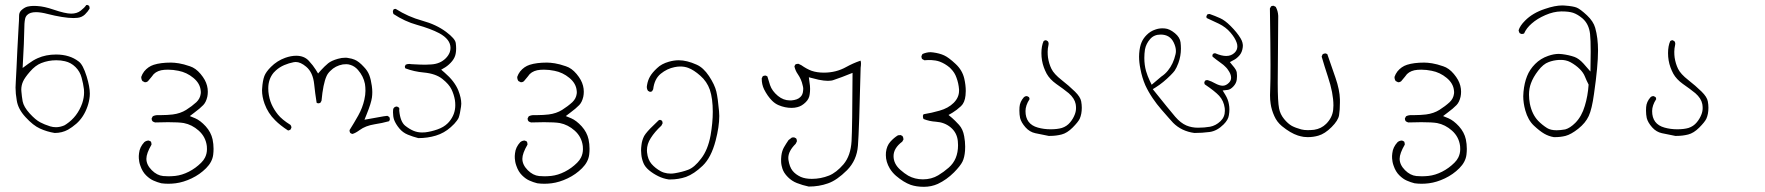

<svg xmlns="http://www.w3.org/2000/svg" viewBox="-20 -446 7040 766"><path d="M203.1 61.5Q191.4 61.5 180.2 58.1Q155.8 50.3 140.6 42Q121.6 32.2 98.1 6.3Q74.7 -19.5 70.3 -42Q66.9 -61.5 65.4 -80.6Q64.9 -84.5 64.9 -88.4Q64.9 -105 71.8 -120.6Q78.6 -136.2 99.6 -160.2Q121.1 -185.1 144.5 -194.3Q172.9 -205.6 204.6 -205.6Q223.1 -205.6 239.3 -201.7Q263.2 -196.3 281.2 -178.5Q299.3 -160.6 305.7 -135.7Q312 -112.8 314.9 -89.8Q315.4 -83.5 315.4 -76.7Q315.4 -56.6 308.1 -34.2Q289.1 19.5 244.6 49.3Q238.8 53.2 236.8 54.2Q219.7 61.5 203.1 61.5ZM193.4 -407.7Q156.7 -420.4 128.9 -421.9Q122.1 -422.4 118.4 -422.4Q114.7 -422.4 112.5 -422.4Q110.4 -422.4 107.2 -422.1Q104 -421.9 101.3 -421.6Q98.6 -421.4 96.7 -420.9Q91.8 -420.4 88.9 -419.4Q77.1 -416 65.4 -405.3Q56.2 -396.5 56.2 -384.3Q56.2 -365.7 54.2 -338.9Q51.3 -293.9 49.1 -244.6Q46.9 -195.3 45.9 -175.3Q43.9 -134.8 43 -119.9Q42 -105 42 -96.7Q42 -72.3 46.9 -44.9Q52.2 -10.7 82 21.5Q112.3 54.7 139.6 66.9Q167.5 79.6 198.2 84.5Q227.5 84.5 251.5 71.3Q267.1 62.5 284.7 47.4Q314.5 21 329.1 -21.5Q335.9 -41 337.9 -61.5Q338.4 -66.4 338.4 -72.3Q338.4 -99.6 325.7 -141.1Q311 -188.5 293.9 -200.7Q275.4 -214.8 254.4 -221.2Q231.4 -228.5 203.6 -228.5Q163.1 -228.5 130.4 -213.9Q111.8 -205.6 92.8 -191.4L70.3 -174.8Q76.7 -290.5 76.7 -322.8Q76.7 -355 80.1 -370.6Q82 -379.9 88.4 -386.2Q99.6 -397.5 123.5 -397.5Q142.6 -397.5 170.9 -390.1Q199.2 -382.8 226.6 -378.4Q253.9 -374 272.9 -374Q279.8 -374 288.3 -374.8Q296.9 -375.5 304.7 -378.9Q312.5 -382.3 318.8 -388.2Q331.5 -400.9 337.4 -411.6Q337.4 -411.6 337.4 -413.6Q337.4 -418.5 335.4 -422.9L328.6 -426.3Q324.7 -426.3 323.7 -425.3Q317.4 -415.5 302.2 -403.6Q287.1 -391.6 263.9 -391.6Q240.7 -391.6 193.4 -407.7Z M564 187.5Q564 166 584.5 130.9Q584.5 123.5 582 118.7L573.7 114.7Q563.5 114.7 555.7 121.1Q537.1 141.1 534.7 165.5Q533.7 171.9 533.7 176.3Q533.7 180.7 533.9 186Q534.2 191.4 535.6 199.5Q537.1 207.5 540 215.3Q547.9 238.8 562.7 253.4Q577.6 268.1 592.3 274.4Q607.4 281.2 623.5 285.2Q637.2 287.1 651.6 287.1Q666 287.1 680.7 285.2Q711.9 281.2 744.6 265.6Q777.3 250 802.2 225.1Q827.1 200.2 830.6 170.9Q832 159.2 832 147.9Q832 128.4 828.1 109.9Q821.8 81.5 800.8 58.1Q779.3 34.7 758.8 25.9L737.3 17.1L755.9 2.9Q777.3 -12.7 791 -26.9Q802.2 -38.6 807.1 -60.1Q809.1 -69.8 809.1 -80.1Q809.1 -104.5 796.9 -127Q790.5 -138.7 780.3 -150.9Q760.7 -174.3 737.8 -181.6Q712.4 -190.4 693.6 -193.4Q674.8 -196.3 662.1 -196.3Q620.6 -196.3 593.3 -187.5Q570.8 -180.2 555.2 -161.1Q547.4 -150.9 543.5 -139.2Q543.5 -139.2 543.5 -138.7Q543.5 -129.4 548.3 -122.6L558.1 -117.7Q564.9 -117.7 569.8 -121.6Q578.1 -130.9 584.7 -139.4Q591.3 -147.9 593.3 -150.4Q608.9 -165.5 635.7 -167.5Q643.1 -168 650.4 -168Q670.9 -168 691.9 -163.6Q725.1 -157.2 751.5 -135.3Q778.3 -113.3 780.8 -84Q781.2 -81.1 781.2 -79.6Q781.2 -78.1 781.2 -76.4Q781.2 -74.7 780.8 -71.8Q778.3 -52.7 763.7 -38.6Q745.6 -22 722.7 -7.6Q699.7 6.8 668.9 10.7Q646.5 13.2 625.5 13.2Q619.6 13.2 613.8 13.2Q612.3 13.2 610.4 13.2Q598.1 13.2 589.4 18.1L585 26.4Q585 26.9 585 27.8Q585 33.7 588.4 37.6Q593.3 41.5 599.1 42.5Q627.9 41.5 650.4 41.5Q693.4 41.5 713.4 44.9Q746.1 51.3 772.9 75.2Q800.8 100.1 805.2 137.2Q805.7 142.6 805.7 148.9Q805.7 167 797.9 182.6Q792.5 193.4 782.7 203.1Q760.7 225.1 733.4 239Q706.1 252.9 678.7 255.9Q664.1 257.3 652.3 257.3Q640.6 257.3 630.9 256.3Q606.4 253.9 585.4 232.9Q564 211.4 564 187.5Z M1535.2 28.8Q1535.2 23.4 1532.7 20.5L1525.4 16.1Q1510.7 17.6 1494.9 20.8Q1479 23.9 1434.1 31.7L1442.9 9.8Q1460.9 -34.7 1463.9 -57.1Q1465.3 -67.4 1465.3 -78.9Q1465.3 -90.3 1463.4 -103.5Q1460 -128.4 1453.4 -146Q1446.8 -163.6 1431.6 -179.2Q1411.6 -201.2 1394.5 -208Q1384.3 -212.4 1370.1 -214.4Q1363.8 -215.8 1358.9 -215.8Q1342.8 -215.8 1328.1 -211.4Q1302.2 -204.1 1289.1 -193.4Q1274.9 -181.6 1260.7 -166L1249 -152.8L1239.7 -168Q1229.5 -184.6 1211.9 -203.6Q1193.4 -223.6 1161.6 -223.6Q1141.1 -223.6 1117.7 -215.3Q1085.4 -203.6 1061 -179.2Q1041 -159.2 1034.7 -142.6Q1027.8 -124 1025.9 -93.8Q1025.4 -89.8 1025.4 -85.9Q1025.4 -60.1 1035.6 -31.7Q1049.3 5.9 1077.6 33.7Q1097.7 54.2 1129.4 74.7Q1134.3 73.7 1138.7 71.3L1142.6 63.5Q1142.6 63 1142.6 62.5Q1142.6 56.6 1138.7 52.2Q1105 31.2 1088.9 11.2Q1072.8 -8.8 1063.2 -30.5Q1053.7 -52.2 1050.8 -80.1Q1050.3 -87.4 1050.3 -93.8Q1050.3 -130.4 1071.8 -156.2Q1076.2 -161.1 1080.6 -165Q1095.2 -178.2 1114 -186.3Q1132.8 -194.3 1151.4 -197.8Q1155.3 -198.7 1159.7 -198.7Q1179.2 -198.7 1201.7 -179.7Q1228.5 -157.2 1233.4 -110.4Q1237.3 -72.8 1243.2 -36.1L1248.5 -33.7Q1254.4 -33.7 1258.3 -36.1L1262.7 -43.9Q1269 -111.8 1282.7 -142.1Q1287.6 -153.3 1297.9 -163.1Q1317.9 -183.6 1347.7 -189Q1354 -189.9 1361.8 -189.9Q1369.6 -189.9 1378.4 -187Q1395.5 -181.6 1408.2 -167Q1430.2 -141.6 1436 -111.3Q1438 -99.1 1438 -83.5Q1438 -67.9 1433.6 -48.3Q1426.3 -15.6 1409.2 14.9Q1392.1 45.4 1374.5 73.2Q1374.5 80.6 1377.4 84.5Q1381.3 87.4 1386.2 88.4Q1398.4 85 1415 72.8Q1438 55.7 1474.6 49.8Q1503.9 45.4 1532.2 37.6L1535.2 31.7Q1535.2 30.3 1535.2 28.8Z M1547.9 2.4Q1547.9 18.6 1552.2 31.7Q1558.6 48.8 1573.2 66.4Q1586.9 83 1607.2 91.3Q1627.4 99.6 1648.9 105Q1686 105 1719 95Q1752 85 1778.3 61.5Q1794.4 47.4 1802.2 36.1Q1807.6 28.8 1809.6 24.4Q1815.4 8.3 1819.3 -20.5Q1820.3 -25.9 1820.3 -32.2Q1820.3 -55.2 1808.6 -85Q1793.5 -122.1 1753.9 -156.2L1740.2 -168L1755.9 -177.2Q1771.5 -187 1784.2 -202.6Q1795.9 -217.3 1798.3 -233.9Q1799.8 -242.7 1799.8 -252.7Q1799.8 -262.7 1798.3 -273.9Q1796.4 -291.5 1759.8 -318.8Q1720.7 -348.1 1664.6 -363.5Q1608.4 -378.9 1558.6 -410.6Q1553.7 -410.6 1550.3 -408.7Q1547.4 -401.9 1547.4 -401.9Q1547.4 -395.5 1549.8 -390.1Q1594.7 -360.4 1644 -346.7Q1698.2 -331.5 1732.4 -313.5Q1777.3 -289.1 1777.3 -254.9Q1777.3 -246.1 1774.4 -237.8Q1769.5 -224.6 1758.3 -213.4Q1736.3 -191.4 1701.2 -189Q1688.5 -188 1679 -188Q1669.4 -188 1658 -188.2Q1646.5 -188.5 1622.6 -189.9Q1616.7 -190.9 1612.8 -190.9Q1605 -190.9 1598.6 -188L1595.2 -181.2Q1595.2 -176.3 1597.2 -173.3Q1631.8 -160.2 1670.9 -156.7Q1718.3 -152.3 1745.1 -130.9Q1771.5 -109.9 1781.2 -89.6Q1791 -69.3 1794.9 -46.9Q1796.4 -37.1 1796.4 -25.9Q1796.4 10.3 1772 39.6L1766.1 45.9Q1750.5 61.5 1725.3 70.3Q1700.2 79.1 1676.3 82Q1669.4 82.5 1663.6 82.5Q1645.5 82.5 1629.4 75.7Q1613.3 68.8 1596.7 55.7Q1577.1 40 1572.8 -4.4V-6.3Q1573.2 -9.8 1573.2 -11.2Q1573.2 -14.6 1571.8 -16.6L1564 -21Q1556.6 -21 1552.2 -16.6Q1548.8 -13.7 1548.3 -8.1Q1547.9 -2.4 1547.9 2.4Z M2064 187.5Q2064 166 2084.5 130.9Q2084.5 123.5 2082 118.7L2073.7 114.7Q2063.5 114.7 2055.7 121.1Q2037.1 141.1 2034.7 165.5Q2033.7 171.9 2033.7 176.3Q2033.7 180.7 2033.9 186Q2034.2 191.4 2035.6 199.5Q2037.1 207.5 2040 215.3Q2047.9 238.8 2062.7 253.4Q2077.6 268.1 2092.3 274.4Q2107.4 281.2 2123.5 285.2Q2137.2 287.1 2151.6 287.1Q2166 287.1 2180.7 285.2Q2211.9 281.2 2244.6 265.6Q2277.3 250 2302.2 225.1Q2327.1 200.2 2330.6 170.9Q2332 159.2 2332 147.9Q2332 128.4 2328.1 109.9Q2321.8 81.5 2300.8 58.1Q2279.3 34.7 2258.8 25.9L2237.3 17.1L2255.9 2.9Q2277.3 -12.7 2291 -26.9Q2302.2 -38.6 2307.1 -60.1Q2309.1 -69.8 2309.1 -80.1Q2309.1 -104.5 2296.9 -127Q2290.5 -138.7 2280.3 -150.9Q2260.7 -174.3 2237.8 -181.6Q2212.4 -190.4 2193.6 -193.4Q2174.8 -196.3 2162.1 -196.3Q2120.6 -196.3 2093.3 -187.5Q2070.8 -180.2 2055.2 -161.1Q2047.4 -150.9 2043.5 -139.2Q2043.5 -139.2 2043.5 -138.7Q2043.5 -129.4 2048.3 -122.6L2058.1 -117.7Q2064.9 -117.7 2069.8 -121.6Q2078.1 -130.9 2084.7 -139.4Q2091.3 -147.9 2093.3 -150.4Q2108.9 -165.5 2135.7 -167.5Q2143.1 -168 2150.4 -168Q2170.9 -168 2191.9 -163.6Q2225.1 -157.2 2251.5 -135.3Q2278.3 -113.3 2280.8 -84Q2281.2 -81.1 2281.2 -79.6Q2281.2 -78.1 2281.2 -76.4Q2281.2 -74.7 2280.8 -71.8Q2278.3 -52.7 2263.7 -38.6Q2245.6 -22 2222.7 -7.6Q2199.7 6.8 2168.9 10.7Q2146.5 13.2 2125.5 13.2Q2119.6 13.2 2113.8 13.2Q2112.3 13.2 2110.4 13.2Q2098.1 13.2 2089.4 18.1L2085 26.4Q2085 26.9 2085 27.8Q2085 33.7 2088.4 37.6Q2093.3 41.5 2099.1 42.5Q2127.9 41.5 2150.4 41.5Q2193.4 41.5 2213.4 44.9Q2246.1 51.3 2272.9 75.2Q2300.8 100.1 2305.2 137.2Q2305.7 142.6 2305.7 148.9Q2305.7 167 2297.9 182.6Q2292.5 193.4 2282.7 203.1Q2260.7 225.1 2233.4 239Q2206.1 252.9 2178.7 255.9Q2164.1 257.3 2152.3 257.3Q2140.6 257.3 2130.9 256.3Q2106.4 253.9 2085.4 232.9Q2064 211.4 2064 187.5Z M2612.8 32.2Q2608.4 32.2 2605 36.6L2603.5 38.1Q2569.3 69.8 2555.7 87.9Q2551.8 93.3 2549.8 96.7Q2541 114.3 2539.1 133.3Q2537.6 144.5 2537.6 153.8Q2537.6 163.1 2538.6 170.4Q2540 187 2546.9 204.1Q2553.2 219.7 2569.3 233.2Q2585.4 246.6 2606 256.8Q2625.5 266.6 2648.4 270Q2650.9 270 2653.3 270Q2687 270 2716.8 259.8Q2749 248 2783.2 215.3Q2817.4 182.6 2835 115.2Q2849.6 59.6 2849.6 16.6Q2849.6 6.3 2848.6 -2.9Q2844.2 -53.7 2837.9 -80.8Q2831.5 -107.9 2808.6 -142.6Q2786.1 -176.3 2759.3 -188Q2720.2 -205.6 2688 -205.6Q2668.9 -205.6 2648.4 -199.7Q2619.1 -191.4 2601.6 -174.3Q2582.5 -156.7 2573.5 -141.1Q2564.5 -125.5 2561.5 -106.9Q2560.5 -103 2560.5 -99.6Q2560.5 -90.3 2565.4 -83.5L2572.8 -79.6Q2578.1 -79.6 2581.5 -82L2585.9 -89.8Q2590.8 -131.3 2616.2 -151.9Q2641.6 -172.4 2671.4 -178.2Q2683.1 -180.7 2694.3 -180.7Q2710.9 -180.7 2725.6 -175.3Q2748 -167 2773.9 -144Q2800.3 -121.1 2812 -87.9Q2823.7 -52.7 2823.7 0Q2823.7 43.5 2814.9 94.2Q2804.2 151.9 2777.3 186.5Q2750.5 222.2 2725.1 231.4Q2701.7 240.2 2672.4 245.1Q2663.6 246.6 2656.2 246.6Q2648.9 246.6 2642.1 245.6Q2628.4 243.7 2616.2 237.3Q2594.2 225.1 2579.3 208Q2564.5 190.9 2561.5 162.1Q2561 157.7 2561 153.8Q2561 128.4 2576.2 105Q2591.8 80.1 2618.7 55.2L2623.5 45.9Q2623.5 40.5 2621.1 35.6L2613.8 32.2Q2613.3 32.2 2612.8 32.2Z M3413.6 -175.8Q3415 -185.5 3415 -192.9Q3415 -200.2 3413.1 -204.1Q3412.1 -203.6 3410.6 -203.1Q3383.3 -193.8 3356 -178.7Q3315.9 -156.2 3267.1 -156.2Q3239.3 -156.2 3217.8 -163.6Q3198.2 -170.9 3176.8 -186L3165.5 -191.4Q3164.6 -191.4 3163.6 -191.4Q3157.7 -191.4 3152.8 -188.5L3149.4 -181.2Q3153.3 -163.6 3163.1 -149.9Q3177.2 -129.4 3182.1 -106.4Q3184.6 -97.7 3184.6 -92.3Q3184.6 -86.9 3184.1 -84.5Q3183.1 -68.4 3173.3 -59.1Q3162.1 -47.4 3137.2 -45.4Q3134.3 -45.4 3131.3 -45.4Q3105.5 -45.4 3083.5 -63.5Q3060.1 -83 3052.2 -106.4Q3046.9 -123.5 3041.5 -141.1L3035.2 -144.5Q3034.2 -144.5 3033.2 -144.5Q3027.3 -144.5 3022.9 -141.6L3019 -133.3Q3019 -132.8 3019 -132.3Q3019 -108.9 3028.3 -89.8Q3042 -62.5 3060.1 -44.4Q3072.3 -32.2 3086.4 -26.4Q3111.8 -15.6 3138.2 -15.6Q3150.4 -15.6 3161.6 -18.6Q3179.2 -22.9 3194.8 -38.6Q3208.5 -52.2 3210.4 -70.3Q3211.9 -80.1 3211.9 -91.8Q3211.9 -103.5 3209.5 -118.2L3207 -137.7Q3236.8 -129.9 3246.1 -127.9Q3268.1 -123.5 3282.7 -123.5Q3297.4 -123.5 3306.2 -127Q3334.5 -136.2 3381.3 -155.3Q3380.4 63 3377.4 116.7Q3374 175.3 3345.2 209.5Q3316.4 242.7 3287.6 254.4Q3254.4 267.6 3218.8 267.6Q3192.9 267.6 3174.8 259.8Q3153.8 250 3142.1 235.4Q3129.9 220.2 3125.5 191.9Q3125 188 3125 184.1Q3125 156.7 3154.3 127.9L3159.2 118.2Q3159.2 117.2 3159.2 116.2Q3159.2 110.4 3156.2 106L3148.4 102.1L3139.6 102.5L3126 112.8Q3116.2 127 3107.9 141.4Q3099.6 155.8 3097.2 175.8Q3096.2 183.1 3096.2 188.5Q3096.2 193.8 3096.4 200.7Q3096.7 207.5 3098.4 215.3Q3100.1 223.1 3101.6 227.1Q3103 231 3104.7 234.9Q3106.4 238.8 3108.9 242.7Q3114.7 252 3123.5 260.7Q3139.2 276.4 3159.2 284.2Q3181.6 293 3206.5 298.3Q3247.6 298.3 3283.2 285.6Q3318.8 273.4 3359.4 232.9Q3398.4 193.4 3402.8 135.3Q3407.7 72.8 3413.6 -175.8Z M3721.7 287.6Q3756.8 271 3786.1 241.7Q3811.5 215.8 3819.8 199Q3828.1 182.1 3830.1 155.3Q3830.6 147 3830.6 138.7Q3830.6 118.7 3826.7 97.7Q3821.8 69.3 3806.2 52.2Q3788.6 33.2 3778.8 24.9L3764.2 12.7L3780.3 3.4Q3795.9 -5.9 3814 -22.5Q3829.1 -36.6 3832 -65.4Q3833 -74.2 3833 -83Q3833 -106.4 3827.1 -132.3Q3819.3 -166 3792.5 -190.9Q3764.2 -217.3 3746.6 -225.1Q3728.5 -233.4 3703.1 -236.8Q3698.2 -237.8 3692.9 -237.8Q3676.8 -237.8 3660.2 -230.5L3656.2 -222.2Q3656.2 -220.7 3656.2 -219.5Q3656.2 -218.3 3656.7 -216.8Q3656.7 -213.4 3659.2 -210.4L3668 -205.6Q3678.2 -206.5 3683.8 -206.5Q3689.5 -206.5 3696 -206.3Q3702.6 -206.1 3711.9 -204.6Q3721.2 -203.1 3729 -200.2Q3750 -192.4 3768.6 -176.8L3773.9 -171.4Q3789.1 -156.2 3795.9 -136.2Q3804.2 -114.3 3806.2 -89.4Q3806.2 -86.9 3806.2 -84Q3806.2 -57.1 3784.7 -35.6Q3763.2 -14.2 3728 -4.4Q3697.8 4.4 3664.6 9.8L3662.1 15.1Q3662.1 16.6 3662.1 17.3Q3662.1 18.1 3662.1 18.8Q3662.1 19.5 3662.4 21Q3662.6 22.5 3662.6 23.9Q3663.6 26.4 3664.6 28.8Q3688 38.1 3713.9 39.6Q3748.5 42 3772.5 62Q3797.9 83 3801.3 116.7Q3802.2 125 3802.2 133.3Q3802.2 190.4 3765.1 222.7Q3745.1 240.2 3723.1 253.4Q3696.3 269.5 3662.1 269.5Q3629.9 269.5 3603.5 254.9Q3588.4 246.1 3571.8 231.4Q3544.9 207.5 3544.9 176.8Q3544.9 145 3579.6 119.1L3584.5 110.4Q3584.5 103 3580.6 96.7L3573.2 92.8L3562.5 93.8Q3546.4 103.5 3532 119.6Q3517.6 135.7 3514.6 161.6Q3514.2 167.5 3514.2 172.9Q3514.2 199.7 3529.8 226.1Q3540 242.7 3554.7 255.4Q3585 281.2 3613.3 291.5Q3636.2 299.3 3666 299.3Q3695.8 299.3 3721.7 287.6Z M4120.6 63Q4071.3 49.3 4071.3 -2.9Q4071.3 -25.4 4087.4 -50.3Q4087.4 -55.2 4085 -58.6L4077.6 -62.5Q4076.7 -62.5 4074.7 -62.5Q4069.8 -62.5 4064.9 -58.1Q4048.8 -40 4047.4 -18.6Q4046.9 -11.7 4046.9 -4.9Q4046.9 11.2 4049.8 24.9Q4054.2 42.5 4071.3 62Q4087.9 80.6 4110.4 85.4Q4136.7 90.3 4163.6 96.2Q4166.5 96.2 4169.4 96.2Q4192.9 96.2 4215.1 90.6Q4237.3 85 4259.3 63Q4281.2 41 4287.6 27.8Q4295.9 9.3 4295.9 -16.1Q4295.9 -28.3 4293.5 -41.5Q4290.5 -59.1 4268.6 -80.6Q4244.1 -104.5 4215.8 -126.5Q4184.6 -150.9 4174.8 -171.4Q4165 -191.4 4161.1 -216.3Q4159.7 -226.6 4159.7 -239.3Q4159.7 -252 4163.1 -267.1Q4163.6 -270 4163.6 -272Q4163.6 -273.9 4163.1 -275.4Q4162.6 -278.3 4160.6 -281.2L4153.3 -285.6Q4147.9 -285.6 4143.6 -282.2Q4134.8 -262.7 4134.8 -233.9Q4134.8 -204.1 4144.5 -177.2Q4148.9 -165 4155.8 -151.9Q4168.5 -129.4 4193.8 -111.3Q4222.7 -91.3 4243.7 -74.2Q4267.1 -53.7 4271.5 -30.8Q4272.9 -22.5 4272.9 -15.1Q4272.9 -2 4268.1 10.3Q4261.7 27.3 4249.5 42Q4236.3 58.1 4216.3 64.5Q4198.2 69.8 4171.4 69.8Q4144.5 69.8 4120.6 63Z M4882.8 13.2Q4884.8 1.5 4884.8 -9.5Q4884.8 -20.5 4882.8 -30.3Q4879.9 -48.8 4868.7 -67.4L4857.9 -85L4878.4 -87.4Q4889.2 -88.9 4900.6 -101.1Q4912.1 -113.3 4914.1 -127.9Q4915 -136.2 4915 -139.9Q4915 -143.6 4915 -145.5Q4915 -150.9 4914.1 -157.2Q4912.6 -168 4897 -185.5L4886.7 -198.2Q4903.8 -207.5 4906.5 -209Q4909.2 -210.4 4911.6 -212.4Q4919.4 -218.3 4925.8 -226.1Q4935.5 -237.8 4938 -256.8Q4938.5 -259.8 4938.5 -264.2Q4938.5 -268.6 4936.8 -276.1Q4935.1 -283.7 4929.2 -293.5Q4915.5 -316.4 4889.6 -342.3Q4866.7 -365.2 4847.7 -373.5Q4827.1 -382.8 4806.2 -390.1Q4805.7 -390.1 4805.2 -390.1Q4800.3 -390.1 4796.4 -388.2L4793 -380.9Q4793 -380.4 4793 -379.6Q4793 -378.9 4793 -377.9Q4793.5 -376 4794.4 -374Q4819.3 -362.8 4842.3 -351.6Q4870.6 -337.9 4889.2 -315.9Q4907.2 -294.9 4913.6 -276.4Q4916.5 -268.6 4916.5 -261.2Q4916.5 -246.6 4906.2 -236.3Q4892.6 -222.7 4872.1 -222.7Q4853.5 -222.7 4828.6 -233.4Q4827.6 -233.4 4826.9 -233.4Q4826.2 -233.4 4825.4 -233.4Q4824.7 -233.4 4823.7 -232.9Q4821.8 -232.4 4819.8 -231.4L4816.9 -226.6L4817.4 -220.2Q4833.5 -207 4845 -199Q4856.4 -190.9 4860.6 -187.3Q4864.7 -183.6 4867.7 -180.7Q4870.6 -177.7 4872.6 -175.8Q4874.5 -173.8 4876.2 -171.6Q4877.9 -169.4 4879.4 -167Q4891.6 -150.4 4891.6 -135.7Q4891.6 -124.5 4882.8 -115.7Q4871.1 -104 4858.2 -104Q4845.2 -104 4827.1 -113.8Q4813.5 -121.6 4799.3 -126Q4797.9 -126.5 4795.9 -126.5Q4791.5 -126.5 4787.6 -124Q4784.7 -117.7 4784.7 -117.7Q4784.7 -112.3 4786.6 -109.4Q4827.1 -82 4843.8 -64Q4862.3 -43.9 4866.2 -14.6Q4866.7 -8.8 4866.7 -3.9Q4866.7 21 4849.1 37.6Q4830.6 55.2 4807.6 59.6Q4784.7 63.5 4759.5 63.5Q4734.4 63.5 4713.4 54.7Q4690.4 44.9 4668.7 19.8Q4647 -5.4 4579.1 -90.3L4591.8 -98.1Q4620.6 -116.2 4649.9 -145.5Q4661.6 -157.2 4666.5 -164.1Q4673.8 -174.8 4681.2 -194.3Q4691.4 -222.7 4691.4 -252Q4691.4 -263.7 4689.9 -276.9Q4687.5 -296.9 4667.5 -313.5Q4646 -331.1 4627.4 -332.5Q4622.6 -333 4617.7 -333Q4603 -333 4589.4 -328.1Q4569.8 -321.8 4554.7 -306.6Q4541.5 -293.5 4534.7 -277.8Q4526.9 -260.3 4524.9 -232.9Q4524.4 -227.1 4524.4 -220.2Q4524.4 -197.3 4529.8 -170.9Q4536.1 -136.7 4549.3 -106Q4561.5 -79.6 4578.4 -54.7Q4595.2 -29.8 4613.5 -9Q4631.8 11.7 4643.1 24.9Q4656.2 40 4660.2 43.9Q4693.8 77.6 4745.1 84.5Q4775.9 84.5 4805.7 80.6Q4835.4 76.7 4861.8 50.3Q4880.4 31.7 4882.8 13.2ZM4613.3 -140.6 4613.8 -141.1ZM4545.4 -214.8Q4545.4 -231.9 4547.9 -248.5Q4552.2 -271.5 4568.4 -290Q4584 -308.1 4610.4 -308.1Q4647.5 -308.1 4662.6 -276.4Q4671.4 -258.3 4671.4 -242.2Q4671.4 -235.8 4669.9 -229.5Q4661.1 -190.9 4639.6 -164.6Q4628.4 -150.4 4613.3 -140.6L4574.7 -107.9L4567.4 -123Q4558.1 -142.6 4552.2 -162.6Q4545.4 -187 4545.4 -214.8Z M5046.4 -412.1Q5048.8 -252.4 5048.8 -187Q5048.8 -121.6 5047.9 -103.5Q5046.9 -85.4 5046.9 -66.4Q5046.9 -47.4 5049.3 -32.2Q5052.7 -7.8 5064 17.1Q5074.2 40.5 5094.2 57.1Q5128.4 85 5158.2 94.7Q5169.4 98.1 5181.2 100.1Q5189.5 101.1 5197.3 101.1Q5219.7 101.1 5239.7 95.2Q5265.6 87.9 5292.5 61Q5318.8 34.7 5322.3 13.7Q5325.7 -7.3 5325.7 -36.1Q5325.7 -43 5325.7 -49.8Q5324.7 -87.4 5308.3 -135Q5292 -182.6 5275.4 -230L5269 -232.9Q5262.2 -232.9 5257.3 -230Q5254.4 -225.1 5252.9 -220.2Q5264.2 -181.2 5277.8 -140.1Q5299.8 -74.2 5299.8 -25.4Q5299.8 -16.1 5298.8 -7.8Q5295.4 23.4 5271 47.9Q5251.5 67.4 5222.7 71.8Q5210 73.2 5196.5 73.2Q5183.1 73.2 5171.4 70.3Q5148.4 64 5133.8 56.2Q5118.2 47.4 5103 28.8Q5087.4 9.8 5083 -13.2Q5077.6 -40 5077.6 -115.5Q5077.6 -190.9 5079.6 -382.8Q5078.6 -402.3 5069.8 -418.5L5061.5 -422.9Q5060.5 -422.9 5059.6 -422.9Q5054.2 -422.9 5050.8 -420.4Z M5564 187.5Q5564 166 5584.5 130.9Q5584.5 123.5 5582 118.7L5573.7 114.7Q5563.5 114.7 5555.7 121.1Q5537.1 141.1 5534.7 165.5Q5533.7 171.9 5533.7 176.3Q5533.7 180.7 5533.9 186Q5534.2 191.4 5535.6 199.5Q5537.1 207.5 5540 215.3Q5547.9 238.8 5562.7 253.4Q5577.6 268.1 5592.3 274.4Q5607.4 281.2 5623.5 285.2Q5637.2 287.1 5651.6 287.1Q5666 287.1 5680.7 285.2Q5711.9 281.2 5744.6 265.6Q5777.3 250 5802.2 225.1Q5827.1 200.2 5830.6 170.9Q5832 159.2 5832 147.9Q5832 128.4 5828.1 109.9Q5821.8 81.5 5800.8 58.1Q5779.3 34.7 5758.8 25.9L5737.3 17.1L5755.9 2.9Q5777.3 -12.7 5791 -26.9Q5802.2 -38.6 5807.1 -60.1Q5809.1 -69.8 5809.1 -80.1Q5809.1 -104.5 5796.9 -127Q5790.5 -138.7 5780.3 -150.9Q5760.7 -174.3 5737.8 -181.6Q5712.4 -190.4 5693.6 -193.4Q5674.8 -196.3 5662.1 -196.3Q5620.6 -196.3 5593.3 -187.5Q5570.8 -180.2 5555.2 -161.1Q5547.4 -150.9 5543.5 -139.2Q5543.5 -139.2 5543.5 -138.7Q5543.5 -129.4 5548.3 -122.6L5558.1 -117.7Q5564.9 -117.7 5569.8 -121.6Q5578.1 -130.9 5584.7 -139.4Q5591.3 -147.9 5593.3 -150.4Q5608.9 -165.5 5635.7 -167.5Q5643.1 -168 5650.4 -168Q5670.9 -168 5691.9 -163.6Q5725.1 -157.2 5751.5 -135.3Q5778.3 -113.3 5780.8 -84Q5781.2 -81.1 5781.2 -79.6Q5781.2 -78.1 5781.2 -76.4Q5781.2 -74.7 5780.8 -71.8Q5778.3 -52.7 5763.7 -38.6Q5745.6 -22 5722.7 -7.6Q5699.7 6.8 5668.9 10.7Q5646.5 13.2 5625.5 13.2Q5619.6 13.2 5613.8 13.2Q5612.3 13.2 5610.4 13.2Q5598.1 13.2 5589.4 18.1L5585 26.4Q5585 26.9 5585 27.8Q5585 33.7 5588.4 37.6Q5593.3 41.5 5599.1 42.5Q5627.9 41.5 5650.4 41.5Q5693.4 41.5 5713.4 44.9Q5746.1 51.3 5772.9 75.2Q5800.8 100.1 5805.2 137.2Q5805.7 142.6 5805.7 148.9Q5805.7 167 5797.9 182.6Q5792.5 193.4 5782.7 203.1Q5760.7 225.1 5733.4 239Q5706.1 252.9 5678.7 255.9Q5664.1 257.3 5652.3 257.3Q5640.6 257.3 5630.9 256.3Q5606.4 253.9 5585.4 232.9Q5564 211.4 5564 187.5Z M6190.4 73.7Q6166.5 73.7 6152.3 64.9Q6132.3 52.2 6116.7 36.1Q6092.3 10.7 6083.5 -32.2Q6080.1 -50.8 6080.1 -68.4Q6080.1 -92.8 6087.9 -113.8Q6096.7 -138.2 6116.7 -164.1Q6137.2 -190.9 6158.2 -198.2Q6176.8 -205.6 6200.2 -207Q6203.6 -207 6209.7 -207Q6215.8 -207 6225.8 -205.1Q6235.8 -203.1 6245.6 -197.8Q6267.1 -186 6282.7 -170.4Q6296.9 -156.2 6303 -140.9Q6309.1 -125.5 6317.9 -108.4Q6314.9 -63 6302.7 -23.4Q6290.5 18.1 6265.1 43.9Q6244.1 64.9 6224.6 70.3Q6205.1 73.7 6190.4 73.7ZM6212.4 -400.4Q6238.8 -400.4 6255.9 -395Q6274.4 -388.7 6293.5 -372.6Q6319.3 -350.1 6323.7 -310.1Q6326.2 -286.6 6326.2 -239.7Q6326.2 -219.7 6325.2 -160.6Q6300.3 -189.5 6297.9 -191.9Q6279.3 -212.4 6261.7 -218.8Q6239.7 -226.6 6212.4 -230Q6206.1 -231 6199.2 -231Q6179.2 -231 6156.7 -223.1Q6126.5 -212.9 6104.5 -190.7Q6082.5 -168.5 6072.3 -142.1Q6061.5 -115.2 6058.1 -79.6Q6057.1 -71.3 6057.1 -62Q6057.1 -35.2 6065.4 -5.4Q6076.2 33.2 6099.6 55.2Q6123 77.1 6140.9 87.4Q6158.7 97.7 6179.2 101.1Q6182.1 101.1 6184.6 101.1Q6205.6 101.1 6225.6 96.2Q6248 90.3 6276.9 67.4Q6305.7 44.4 6318.4 16.8Q6331.1 -10.7 6339.4 -71.3Q6355.5 -182.6 6355.5 -244.6Q6355.5 -294.9 6344.2 -335Q6336.9 -360.8 6311.5 -384.8Q6284.7 -409.7 6270.8 -415.5Q6256.8 -421.4 6222.7 -423.8Q6218.3 -424.3 6213.9 -424.3Q6183.6 -424.3 6144 -410.6Q6094.7 -394.5 6064.5 -363.8Q6043.9 -343.3 6038.6 -325.2Q6039.6 -319.3 6042.5 -314L6049.3 -310.5Q6050.8 -310.5 6052.2 -310.5Q6056.6 -310.5 6060.5 -312.5Q6069.8 -334 6090.8 -352.1Q6112.8 -371.6 6145.3 -385.7Q6177.7 -399.9 6208 -400.4Q6210 -400.4 6212.4 -400.4Z M6620.6 63Q6571.3 49.3 6571.3 -2.9Q6571.3 -25.4 6587.4 -50.3Q6587.4 -55.2 6585 -58.6L6577.6 -62.5Q6576.7 -62.5 6574.7 -62.5Q6569.8 -62.5 6564.9 -58.1Q6548.8 -40 6547.4 -18.6Q6546.9 -11.7 6546.9 -4.9Q6546.9 11.2 6549.8 24.9Q6554.2 42.5 6571.3 62Q6587.9 80.6 6610.4 85.4Q6636.7 90.3 6663.6 96.2Q6666.5 96.2 6669.4 96.2Q6692.9 96.2 6715.1 90.6Q6737.3 85 6759.3 63Q6781.2 41 6787.6 27.8Q6795.9 9.3 6795.9 -16.1Q6795.9 -28.3 6793.5 -41.5Q6790.5 -59.1 6768.6 -80.6Q6744.1 -104.5 6715.8 -126.5Q6684.6 -150.9 6674.8 -171.4Q6665 -191.4 6661.1 -216.3Q6659.7 -226.6 6659.7 -239.3Q6659.7 -252 6663.1 -267.1Q6663.6 -270 6663.6 -272Q6663.6 -273.9 6663.1 -275.4Q6662.6 -278.3 6660.6 -281.2L6653.3 -285.6Q6647.9 -285.6 6643.6 -282.2Q6634.8 -262.7 6634.8 -233.9Q6634.8 -204.1 6644.5 -177.2Q6648.9 -165 6655.8 -151.9Q6668.5 -129.4 6693.8 -111.3Q6722.7 -91.3 6743.7 -74.2Q6767.1 -53.7 6771.5 -30.8Q6772.9 -22.5 6772.9 -15.1Q6772.9 -2 6768.1 10.3Q6761.7 27.3 6749.5 42Q6736.3 58.1 6716.3 64.5Q6698.2 69.8 6671.4 69.8Q6644.5 69.8 6620.6 63Z"/></svg>

Font: NaikaiFont
Style: ExtraLight
Weight: 200
Version: Version 1.89